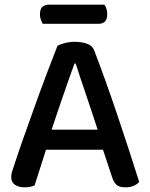

<svg xmlns="http://www.w3.org/2000/svg" viewBox="-20 -793 642 822"><path d="M163 -691Q159 -698 155 -708.5Q151 -719 151 -731Q151 -754 161.5 -763.5Q172 -773 189 -773H427Q439 -756 439 -733Q439 -710 429 -700.5Q419 -691 401 -691ZM421 -152H177L128 1Q119 5 109 7Q99 9 85 9Q60 9 44 -2Q28 -13 28 -35Q28 -46 31 -56.5Q34 -67 39 -80Q52 -122 75.5 -188.5Q99 -255 125.5 -329Q152 -403 179 -474.5Q206 -546 226 -597Q236 -603 257 -608.5Q278 -614 300 -614Q329 -614 352 -606Q375 -598 383 -578Q405 -521 431 -448.5Q457 -376 483 -299Q509 -222 533 -148Q557 -74 576 -14Q567 -4 552.5 2.5Q538 9 518 9Q491 9 479 -1.5Q467 -12 459 -37ZM299 -521Q289 -494 277 -460Q265 -426 252 -388.5Q239 -351 226 -312.5Q213 -274 201 -238H398Q385 -278 371.5 -318.5Q358 -359 345.5 -396Q333 -433 322 -465.5Q311 -498 304 -521Z"/></svg>

Font: Baloo Da 2 Medium
Style: Regular
Weight: 500
Designer: Noopur Datye, Sulekha Rajkumar and Ek Type
Foundry: Ek Type
Version: Version 1.640;hotconv 1.0.111;makeotfexe 2.5.65597; ttfautoh